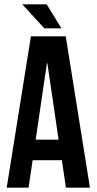

<svg xmlns="http://www.w3.org/2000/svg" viewBox="-20 -868 447 888"><path d="M284 -700 396 0H285L266 -127H131L112 0H11L123 -700ZM197 -576 145 -222H251L199 -576ZM83 -848H196L264 -737H185Z"/></svg>

Font: Bebas Neue
Style: Regular
Weight: 400
Designer: Ryoichi Tsunekawa
Foundry: Ryoichi Tsunekawa
Version: Version 1.400